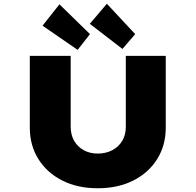

<svg xmlns="http://www.w3.org/2000/svg" viewBox="-20 -998 1043 1024"><path d="M501 6Q393 6 311.5 -35.5Q230 -77 184.5 -150Q139 -223 139 -317V-700H357V-322Q357 -279 375.5 -247Q394 -215 426.5 -197Q459 -179 501 -179Q545 -179 579 -197Q613 -215 632 -247Q651 -279 651 -322V-700H864V-317Q864 -223 818.5 -150Q773 -77 691.5 -35.5Q610 6 501 6ZM633 -737 459 -871 550 -978 701 -816ZM394 -732 207 -861 297 -975 460 -816Z"/></svg>

Font: Lexend Peta Black
Style: Regular
Weight: 900
Version: Version 1.007